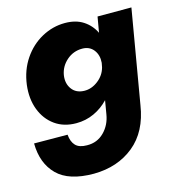

<svg xmlns="http://www.w3.org/2000/svg" viewBox="-106 -561 818 893"><g transform="rotate(-15 302.5 -114.0)"><path d="M4 34 165 35Q168 70 185.5 88Q203 106 240 106Q289 107 322.5 73.5Q356 40 364 -10L375 -75Q345 -43 305 -24.5Q265 -6 219 -6Q159 -6 116.5 -36.5Q74 -67 54 -119.5Q34 -172 42 -238Q51 -307 86.5 -359.5Q122 -412 175 -441Q228 -470 287 -470Q339 -470 374.5 -447Q410 -424 429 -385L442 -460H605L528 -10Q509 113 430.5 177Q352 241 237 242Q117 242 61 186Q5 130 4 34ZM220 -237Q214 -198 234 -170.5Q254 -143 293 -142Q328 -141 359.5 -165Q391 -189 401 -226L405 -247Q408 -284 388.5 -309Q369 -334 334 -334Q291 -334 259 -306Q227 -278 220 -237Z"/></g></svg>

Font: Jost* Heavy
Style: Italic
Weight: 800
Italic angle: -10°
Version: Version 3.7